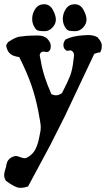

<svg xmlns="http://www.w3.org/2000/svg" viewBox="-20 -652 519 918"><path d="M151.4 -512.7Q133.8 -534.2 133.8 -561Q133.8 -587.9 148.9 -609.9Q164.1 -631.8 190.9 -631.8Q217.8 -631.8 232.4 -605.5Q247.1 -579.1 247.1 -558.1Q247.1 -537.1 230.5 -520Q213.9 -502.9 194.3 -502.9Q174.8 -502.9 165.5 -504.9Q156.2 -506.8 151.4 -512.7ZM297.9 -512.7Q280.3 -534.2 280.3 -561Q280.3 -587.9 295.4 -609.9Q310.5 -631.8 337.4 -631.8Q364.3 -631.8 378.9 -605.5Q393.6 -579.1 393.6 -558.1Q393.6 -537.1 377 -520Q360.4 -502.9 340.8 -502.9Q321.3 -502.9 312 -504.9Q302.7 -506.8 297.9 -512.7ZM381.8 -483.4 401.4 -484.4Q428.7 -484.4 446.3 -473.6Q466.8 -451.2 466.8 -434.6Q466.8 -418 462.9 -410.2Q459 -402.3 459 -401.9Q459 -401.4 457 -400.9Q455.1 -400.4 453.6 -400.9Q452.1 -401.4 445.3 -399.4L430.7 -394.5L289.1 -94.7L220.7 41L114.3 239.3Q96.7 246.1 75.2 246.1Q53.7 246.1 8.8 212.9Q0 200.2 0 185.5Q0 170.9 8.8 146.5Q11.7 124 19 114.3Q26.4 104.5 37.6 99.1Q48.8 93.8 55.7 93.8Q62.5 93.8 76.2 99.1Q89.8 104.5 96.7 104.5Q103.5 104.5 109.4 101.6Q137.7 85.9 149.4 61.5Q161.1 37.1 166 12.2Q170.9 -12.7 172.9 -22Q174.8 -31.2 174.8 -45.9Q174.8 -60.5 162.6 -122.6Q150.4 -184.6 131.3 -241.2Q112.3 -297.9 72.3 -378.9Q46.9 -382.8 34.7 -390.6Q22.5 -398.4 16.1 -412.1Q9.8 -425.8 9.8 -433.1Q9.8 -440.4 20.5 -452.1L38.1 -462.9Q61.5 -475.6 75.2 -477.1Q88.9 -478.5 90.8 -478.5Q96.7 -480.5 122.1 -481.4Q147.5 -482.4 159.2 -482.4Q191.4 -482.4 207 -465.8Q222.7 -449.2 222.7 -432.6Q222.7 -416 216.8 -409.7Q210.9 -403.3 205.1 -403.3L185.5 -405.3Q179.7 -405.3 174.8 -399.9Q169.9 -394.5 169.9 -386.7L175.8 -357.4Q185.5 -293 225.6 -202.1Q236.3 -196.3 248.5 -196.3Q260.7 -196.3 276.4 -207Q304.7 -261.7 315.4 -290Q326.2 -318.4 331.1 -363.3L334 -386.7Q334 -398.4 328.1 -404.8Q322.3 -411.1 316.4 -411.1L301.8 -409.2Q295.9 -409.2 289.6 -417Q283.2 -424.8 283.2 -437.5Q283.2 -450.2 293 -462.9Q326.2 -480.5 381.8 -483.4Z"/></svg>

Font: Essays1743
Style: Medium
Weight: 500
Designer: Based on the typeface in a 1743 English translation of the essays of Montaigne.  PostScript/TrueType font designed by Jo
Version: Version 002.100